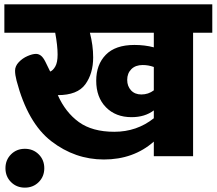

<svg xmlns="http://www.w3.org/2000/svg" viewBox="-40 -716 993 880"><path d="M933 -566H845V0H665V-67Q572 15 436 15Q304 15 195.5 -68.5Q87 -152 36 -346Q29 -373 29 -392Q29 -413 46 -431Q63 -449 86 -459Q109 -469 125 -469Q137 -469 147.5 -461Q158 -453 168 -433Q187 -394 190 -388Q203 -393 213.5 -411.5Q224 -430 224 -466Q224 -507 213 -566H-20V-696H933ZM665 -566H372Q387 -508 387 -453Q387 -379 351 -329.5Q315 -280 225 -280Q260 -201 321.5 -156.5Q383 -112 484 -112Q587 -112 665 -174V-210Q624 -179 563 -179Q490 -179 445.5 -224.5Q401 -270 401 -346Q401 -420 445 -465Q489 -510 576 -510Q624 -510 665 -499ZM665 -409Q640 -418 614 -418Q581 -418 562 -399Q543 -380 543 -350Q543 -321 560.5 -302Q578 -283 608 -283Q640 -283 665 -302ZM-15 55Q-15 17 10.5 -8.5Q36 -34 74 -34Q112 -34 137.5 -8.5Q163 17 163 55Q163 93 137.5 118.5Q112 144 74 144Q36 144 10.5 118.5Q-15 93 -15 55Z"/></svg>

Font: FiraGO Heavy
Style: Regular
Weight: 900
Designer: bBox Type
Foundry: bBox Type GmbH
Version: Version 1.001